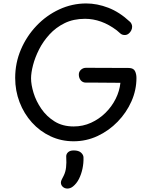

<svg xmlns="http://www.w3.org/2000/svg" viewBox="-20 -800 878 1113"><path d="M733 -674Q739 -669 742.5 -661Q746 -653 746 -645Q746 -633 740 -622Q734 -611 724.5 -604Q715 -597 703 -597Q687 -597 676.5 -607Q666 -617 657 -624Q612 -658 566 -674.5Q520 -691 473 -691Q406 -691 355 -666Q304 -641 267 -600.5Q230 -560 206.5 -513.5Q183 -467 171.5 -422.5Q160 -378 160 -346Q160 -309 174.5 -261.5Q189 -214 219.5 -169.5Q250 -125 296.5 -96Q343 -67 407 -67Q461 -67 508 -88.5Q555 -110 591.5 -146Q628 -182 650.5 -227Q673 -272 678 -320Q645 -320 612 -320.5Q579 -321 545.5 -321Q512 -321 479 -321Q460 -321 449 -333.5Q438 -346 437 -365Q436 -383 448.5 -395Q461 -407 479 -407Q541 -407 603.5 -406.5Q666 -406 728 -406Q754 -405 762.5 -388Q771 -371 771 -348Q771 -278 742 -212.5Q713 -147 662 -94.5Q611 -42 545.5 -11.5Q480 19 407 19Q335 19 273 -10Q211 -39 165 -90Q119 -141 93.5 -207.5Q68 -274 68 -348Q68 -435 101 -512.5Q134 -590 191.5 -650.5Q249 -711 323.5 -745.5Q398 -780 480 -780Q543 -780 608 -755Q673 -730 733 -674ZM364 112Q362 95 373.5 83.5Q385 72 407 72Q436 72 450 85Q464 98 464 113Q465 146 458 178.5Q451 211 437.5 237.5Q424 264 403 281Q394 288 386 290.5Q378 293 371 293Q355 293 344 283Q333 273 333 258Q333 250 338.5 239.5Q344 229 349 219Q360 197 363 170Q366 143 364 112Z"/></svg>

Font: Playpen Sans Hebrew
Style: Regular
Weight: 400
Designer: Tom Grace, Laura Meseguer, Veronika Burian, José Scaglione
Foundry: TypeTogether
Version: Version 2.000